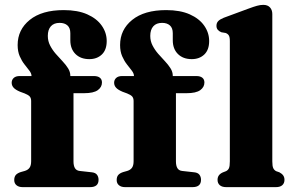

<svg xmlns="http://www.w3.org/2000/svg" viewBox="-20 -769 1212 789"><path d="M282 -106Q282 -88 288 -78Q294 -68 307.5 -66.5L357 -61Q372 -59.5 378.5 -51Q385 -42.5 385 -30Q385 0 350 0H73Q57 0 47.8 -7.8Q38.5 -15.5 38.5 -29Q38.5 -42.5 45 -50Q51.5 -57.5 65.5 -62L81.5 -66.5Q95 -70.5 101.5 -79.8Q108 -89 108 -106.5V-354Q108 -365 102.8 -371.8Q97.5 -378.5 81.5 -385L62.5 -392Q43.5 -400 35.8 -408.8Q28 -417.5 28 -429Q28 -441 36.5 -448.8Q45 -456.5 61 -456.5H149.5L109.5 -437.5V-457Q109.5 -467 100.8 -478.5Q92 -490 80.8 -504.2Q69.5 -518.5 61 -538Q52.5 -557.5 52.5 -584Q52.5 -647 102.2 -687.2Q152 -727.5 242 -727.5Q299.5 -727.5 338.8 -710Q378 -692.5 398.2 -663.5Q418.5 -634.5 418.5 -600.5Q418.5 -564 398.5 -545Q378.5 -526 347 -526Q311.5 -526 290.2 -547Q269 -568 269 -603.5V-632.5Q269 -654 257.2 -664.5Q245.5 -675 225 -675Q201.5 -675 189 -661Q176.5 -647 176.5 -621.5Q176.5 -600 186 -581.8Q195.5 -563.5 209.2 -547.8Q223 -532 236.8 -517.5Q250.5 -503 259.8 -488.2Q269 -473.5 269 -457.5V-428L246 -456.5H366Q381.5 -456.5 390.2 -449.8Q399 -443 399 -430Q399 -411 381.8 -398.5Q364.5 -386 325 -386H282ZM703 -106Q703 -88 709 -78Q715 -68 728.5 -66.5L778 -61Q793 -59.5 799.5 -51Q806 -42.5 806 -30Q806 0 771 0H494Q478 0 468.8 -7.8Q459.5 -15.5 459.5 -29Q459.5 -42.5 466 -50Q472.5 -57.5 486.5 -62L502.5 -66.5Q516 -70.5 522.5 -79.8Q529 -89 529 -106.5V-354Q529 -365 523.8 -371.8Q518.5 -378.5 502.5 -385L483.5 -392Q464.5 -400 456.8 -408.8Q449 -417.5 449 -429Q449 -441 457.5 -448.8Q466 -456.5 482 -456.5H570.5L530.5 -437.5V-457Q530.5 -467 521.8 -478.5Q513 -490 501.8 -504.2Q490.5 -518.5 482 -538Q473.5 -557.5 473.5 -584Q473.5 -647 523.2 -687.2Q573 -727.5 663 -727.5Q720.5 -727.5 759.8 -710Q799 -692.5 819.2 -663.5Q839.5 -634.5 839.5 -600.5Q839.5 -564 819.5 -545Q799.5 -526 768 -526Q732.5 -526 711.2 -547Q690 -568 690 -603.5V-632.5Q690 -654 678.2 -664.5Q666.5 -675 646 -675Q622.5 -675 610 -661Q597.5 -647 597.5 -621.5Q597.5 -600 607 -581.8Q616.5 -563.5 630.2 -547.8Q644 -532 657.8 -517.5Q671.5 -503 680.8 -488.2Q690 -473.5 690 -457.5V-428L667 -456.5H787Q802.5 -456.5 811.2 -449.8Q820 -443 820 -430Q820 -411 802.8 -398.5Q785.5 -386 746 -386H703ZM1099 -711.5V-106Q1099 -86 1103 -77.8Q1107 -69.5 1115 -65.5L1128 -61Q1138.5 -55.5 1143.8 -48Q1149 -40.5 1149 -30Q1149 -16 1140 -8Q1131 0 1114 0H909.5Q892.5 0 883.2 -8Q874 -16 874 -30Q874 -40.5 879.2 -48Q884.5 -55.5 895.5 -60.5L908.5 -65.5Q917 -69.5 920.8 -77.8Q924.5 -86 924.5 -106V-600.5Q924.5 -617 920 -623.8Q915.5 -630.5 907 -633.5L889.5 -636.5Q880 -640.5 874.8 -646.8Q869.5 -653 869.5 -663Q869.5 -674.5 876.5 -682Q883.5 -689.5 899.5 -696L1001 -733.5Q1022.5 -741.5 1036 -745.2Q1049.5 -749 1062 -749Q1080 -749 1089.5 -738.5Q1099 -728 1099 -711.5Z"/></svg>

Font: Fraunces 28pt Soft Wonky
Style: Bold
Weight: 700
Version: Version 1.000;[b76b70a41]